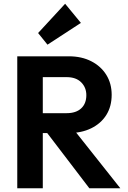

<svg xmlns="http://www.w3.org/2000/svg" viewBox="-20 -1003 680 1023"><path d="M172 -294V-400H335Q385 -400 412.5 -425.5Q440 -451 440 -496Q440 -537 412.5 -564.5Q385 -592 335 -592H172V-703H347Q415 -703 466.5 -676.5Q518 -650 546.5 -604Q575 -558 575 -498Q575 -436 546.5 -390.5Q518 -345 466 -319.5Q414 -294 345 -294ZM72 0V-703H208V0ZM456 0 224 -304 349 -343 621 0ZM233 -765 183 -827 327 -983 411 -881Z"/></svg>

Font: Outfit SemiBold
Style: Regular
Weight: 600
Designer: Rodrigo Fuenzalida
Foundry: fragTYPE
Version: Version 1.100;gftools[0.9.27]